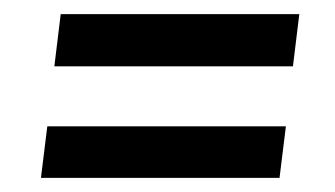

<svg xmlns="http://www.w3.org/2000/svg" viewBox="-20 -378 475 272"><path d="M57 -284 66 -358H404L395 -284ZM38 -126 47 -199H385L376 -126Z"/></svg>

Font: Rasa SemiBold
Style: Italic
Weight: 600
Italic angle: -7.10001°
Designer: Anna Giedrys (Yrsa+Rasa design), David Brezina (Yrsa art-direction, Rasa art-direction, design)
Foundry: Rosetta Type Foundry
Version: Version 2.004